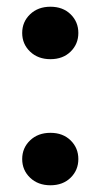

<svg xmlns="http://www.w3.org/2000/svg" viewBox="-20 -546 301 571"><path d="M130 5Q93 5 69.5 -17.5Q46 -40 46 -73Q46 -106 69.5 -128.5Q93 -151 130 -151Q167 -151 190 -128.5Q213 -106 213 -73Q213 -40 190 -17.5Q167 5 130 5ZM130 -370Q93 -370 69.5 -392.5Q46 -415 46 -448Q46 -481 69.5 -503.5Q93 -526 130 -526Q167 -526 190 -503.5Q213 -481 213 -448Q213 -415 190 -392.5Q167 -370 130 -370Z"/></svg>

Font: DM Sans 12pt
Style: Bold
Weight: 700
Version: Version 4.004;gftools[0.9.30]